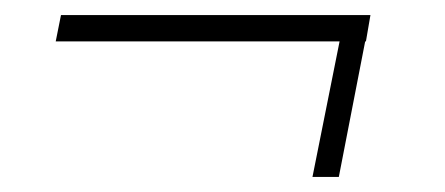

<svg xmlns="http://www.w3.org/2000/svg" viewBox="-20 -391 591 255"><path d="M472 -371 466 -336H465L430 -156H395L431 -336H54L61 -371Z"/></svg>

Font: TypoPRO Montserrat
Style: Italic
Weight: 275
Italic angle: -11.3°
Designer: Julieta Ulanovsky
Foundry: Julieta Ulanovsky
Version: Version 6.001